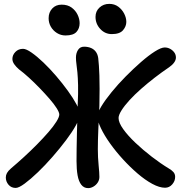

<svg xmlns="http://www.w3.org/2000/svg" viewBox="-20 -957 932 991"><path d="M832 12Q803 12 766 -8Q729 -28 690 -61.5Q651 -95 614 -135.5Q577 -176 547.5 -217.5Q518 -259 500.5 -296Q483 -333 483 -357Q483 -375 503 -408Q523 -441 556 -481.5Q589 -522 628.5 -562Q668 -602 707.5 -636.5Q747 -671 779.5 -691.5Q812 -712 830 -712Q845 -712 858 -705Q871 -698 879.5 -686.5Q888 -675 888 -660Q888 -647 878.5 -634Q869 -621 853 -610Q816 -585 779 -556.5Q742 -528 708 -498Q674 -468 648 -439.5Q622 -411 607 -387Q592 -363 592 -348Q592 -324 616 -290.5Q640 -257 679 -220Q718 -183 763.5 -148Q809 -113 852 -87Q866 -79 875 -69Q884 -59 884 -44Q884 -23 869 -5.5Q854 12 832 12ZM61 13Q38 13 24 -3.5Q10 -20 10 -41Q10 -53 16 -64Q22 -75 37 -88Q69 -115 104 -147Q139 -179 171.5 -212Q204 -245 230 -275Q256 -305 271 -329Q286 -353 286 -366Q286 -377 272.5 -398.5Q259 -420 235.5 -447Q212 -474 184.5 -502.5Q157 -531 129 -556.5Q101 -582 78 -599Q63 -612 53.5 -625.5Q44 -639 44 -653Q44 -673 59.5 -689Q75 -705 99 -705Q115 -705 143 -685.5Q171 -666 204 -634.5Q237 -603 270 -564.5Q303 -526 330.5 -488Q358 -450 375 -418Q392 -386 392 -368Q392 -347 372.5 -311.5Q353 -276 321 -233.5Q289 -191 251 -147.5Q213 -104 175.5 -68Q138 -32 107.5 -9.5Q77 13 61 13ZM435 14Q413 14 399.5 -3.5Q386 -21 380.5 -52Q375 -83 375 -125Q375 -153 375.5 -190Q376 -227 377 -267Q378 -307 379 -345Q380 -383 381 -415Q384 -477 383 -517Q382 -557 379.5 -583Q377 -609 374.5 -626.5Q372 -644 372 -660Q372 -682 382.5 -699Q393 -716 414 -716Q435 -716 451.5 -708.5Q468 -701 477.5 -685.5Q487 -670 488 -646Q489 -638 490.5 -618Q492 -598 493 -568Q494 -538 494 -498.5Q494 -459 493 -411Q490 -345 487.5 -289Q485 -233 485 -187Q485 -145 489 -104.5Q493 -64 493 -44Q493 -28 484.5 -15Q476 -2 462.5 6Q449 14 435 14ZM557 -781Q522 -781 497.5 -807.5Q473 -834 473 -870Q473 -899 493.5 -918Q514 -937 544 -937Q571 -937 590.5 -922.5Q610 -908 621 -886.5Q632 -865 632 -844Q632 -821 615 -801Q598 -781 557 -781ZM318 -774Q294 -774 274 -786.5Q254 -799 242.5 -819Q231 -839 231 -863Q231 -893 249.5 -913Q268 -933 298 -933Q329 -933 349.5 -918Q370 -903 380.5 -881Q391 -859 391 -837Q391 -810 374.5 -792Q358 -774 318 -774Z"/></svg>

Font: Shantell Sans Medium
Style: Regular
Weight: 500
Designer: Stephen Nixon, Anya Danilova, Shantell Martin
Foundry: Arrow Type
Version: Version 1.011;[c5ecc13dd]